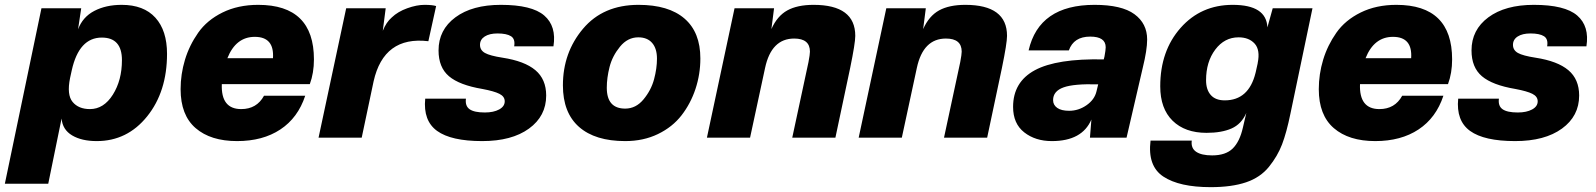

<svg xmlns="http://www.w3.org/2000/svg" viewBox="-65 -568 6583 792"><path d="M134 190H-45L106 -534H270L257 -447Q276 -498 324 -523Q372 -548 437 -548Q528 -548 576 -495Q624 -442 624 -346Q624 -190 542 -88Q460 14 334 14Q272 14 232.5 -9.5Q193 -33 189 -79ZM224 -246Q210 -177 234.5 -147.5Q259 -118 306 -118Q363 -118 400.5 -177.5Q438 -237 438 -320Q438 -413 355 -413Q261 -413 231 -278Z M1000 -548Q1230 -548 1230 -323Q1230 -267 1213 -221H850Q846 -118 930 -118Q994 -118 1024 -173H1194Q1164 -82 1091.5 -34Q1019 14 913 14Q804 14 742 -39.5Q680 -93 680 -200Q680 -262 698 -321.5Q716 -381 752.5 -433Q789 -485 853 -516.5Q917 -548 1000 -548ZM873 -328H1061Q1067 -416 986 -416Q908 -416 873 -328Z M1686 -548Q1719 -548 1734 -543L1702 -398Q1518 -420 1476 -232L1427 0H1249L1363 -534H1526L1514 -441Q1528 -476 1551 -496Q1576 -520 1615 -534Q1654 -548 1686 -548Z M2001 -548Q2129 -548 2180 -504Q2231 -460 2218 -377H2056Q2061 -407 2043 -418.5Q2025 -430 1987 -430Q1954 -430 1934.5 -417.5Q1915 -405 1915 -383Q1915 -361 1935.5 -349.5Q1956 -338 2008 -330Q2099 -316 2143.5 -278.5Q2188 -241 2188 -174Q2188 -89 2117 -37.5Q2046 14 1924 14Q1796 14 1738 -28Q1680 -70 1689 -161H1857Q1853 -131 1872 -117.5Q1891 -104 1935 -104Q1971 -104 1994 -116.5Q2017 -129 2017 -150Q2017 -170 1995 -181Q1973 -192 1925 -201Q1830 -217 1787 -253.5Q1744 -290 1744 -360Q1744 -445 1813.5 -496.5Q1883 -548 2001 -548Z M2438 -206Q2438 -120 2514 -120Q2558 -120 2589.5 -158Q2621 -196 2633 -241Q2645 -286 2645 -326Q2645 -368 2625 -391Q2605 -414 2568 -414Q2524 -414 2492.5 -375.5Q2461 -337 2449.5 -292Q2438 -247 2438 -206ZM2257 -216Q2257 -351 2340 -449.5Q2423 -548 2569 -548Q2693 -548 2758.5 -491.5Q2824 -435 2824 -327Q2824 -262 2804 -201.5Q2784 -141 2746.5 -92.5Q2709 -44 2649 -15Q2589 14 2514 14Q2390 14 2323.5 -44.5Q2257 -103 2257 -216Z M3128 -534 3117 -448Q3141 -502 3182.5 -525Q3224 -548 3291 -548Q3463 -548 3463 -420Q3463 -390 3442 -288L3381 0H3203L3270 -312Q3276 -344 3276 -355Q3276 -409 3211 -409Q3117 -409 3091 -288L3029 0H2851L2965 -534Z M3754 -534 3743 -448Q3767 -502 3808.5 -525Q3850 -548 3917 -548Q4089 -548 4089 -420Q4089 -390 4068 -288L4007 0H3829L3896 -312Q3902 -344 3902 -355Q3902 -409 3837 -409Q3743 -409 3717 -288L3655 0H3477L3591 -534Z M4450 -548Q4562 -548 4614.5 -509.5Q4667 -471 4667 -405Q4667 -362 4649 -289L4582 0H4431L4437 -75Q4399 14 4274 14Q4206 14 4160 -22Q4114 -58 4114 -127Q4114 -230 4204 -278.5Q4294 -327 4488 -323L4491 -335Q4496 -362 4496 -373Q4496 -417 4432 -417Q4364 -417 4344 -360H4178Q4221 -548 4450 -548ZM4279 -155Q4279 -135 4296 -123Q4313 -111 4345 -111Q4384 -111 4417 -134Q4450 -157 4458 -191L4465 -220Q4365 -223 4322 -207.5Q4279 -192 4279 -155Z M5258 -99Q5242 -21 5223.5 27.5Q5205 76 5169.5 120Q5134 164 5075 184Q5016 204 4929 204Q4800 204 4734 160.5Q4668 117 4681 12H4851Q4847 43 4869 58Q4891 73 4935 73Q4991 73 5020 44.5Q5049 16 5062 -42L5076 -102Q5056 -56 5015 -38Q4974 -20 4912 -20Q4823 -20 4772 -70Q4721 -120 4721 -212Q4721 -358 4805 -453Q4889 -548 5020 -548Q5159 -548 5163 -455L5185 -534H5349ZM4910 -237Q4910 -198 4929.5 -176Q4949 -154 4987 -154Q5086 -154 5114 -267L5115 -271L5123 -307V-308Q5134 -362 5110.5 -388Q5087 -414 5044 -414Q4986 -414 4948 -363.5Q4910 -313 4910 -237Z M5695 -548Q5925 -548 5925 -323Q5925 -267 5908 -221H5545Q5541 -118 5625 -118Q5689 -118 5719 -173H5889Q5859 -82 5786.5 -34Q5714 14 5608 14Q5499 14 5437 -39.5Q5375 -93 5375 -200Q5375 -262 5393 -321.5Q5411 -381 5447.5 -433Q5484 -485 5548 -516.5Q5612 -548 5695 -548ZM5568 -328H5756Q5762 -416 5681 -416Q5603 -416 5568 -328Z M6262 -548Q6390 -548 6441 -504Q6492 -460 6479 -377H6317Q6322 -407 6304 -418.5Q6286 -430 6248 -430Q6215 -430 6195.5 -417.5Q6176 -405 6176 -383Q6176 -361 6196.5 -349.5Q6217 -338 6269 -330Q6360 -316 6404.5 -278.5Q6449 -241 6449 -174Q6449 -89 6378 -37.5Q6307 14 6185 14Q6057 14 5999 -28Q5941 -70 5950 -161H6118Q6114 -131 6133 -117.5Q6152 -104 6196 -104Q6232 -104 6255 -116.5Q6278 -129 6278 -150Q6278 -170 6256 -181Q6234 -192 6186 -201Q6091 -217 6048 -253.5Q6005 -290 6005 -360Q6005 -445 6074.5 -496.5Q6144 -548 6262 -548Z"/></svg>

Font: Nacelle Heavy
Style: Italic
Weight: 800
Italic angle: -12°
Designer: Sora Sagano
Foundry: Sora Sagano
Version: Version 1.000;FEAKit 1.0